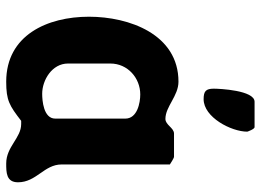

<svg xmlns="http://www.w3.org/2000/svg" viewBox="-128 -684 820 603"><g transform="rotate(90 281.5 -383.0)"><path d="M473 -520H400C382 -520 373 -493 354 -493C315 -493 282 -534 237 -534C88 -534 33 -379 33 -253C33 -122 91 7 237 7C296 7 312 -3 360 -40H370C414 -40 441 7 494 7C522 7 553 7 553 -30C553 -88 497 -112 497 -167V-507C494 -509 477 -520 473 -520ZM277 -414C303 -414 353 -405 353 -367V-147C353 -110 296 -106 275 -106C232 -106 180 -137 180 -187V-320C180 -375 226 -414 277 -414ZM380 -773H300C264 -773 259 -662 259 -645C259 -620 267 -613 292 -613C349 -613 394 -700 394 -750C394 -751 386 -773 380 -773Z"/></g></svg>

Font: Asimov Print
Style: C
Weight: 500
Designer: Google
Version: Version 2.000980: 2014